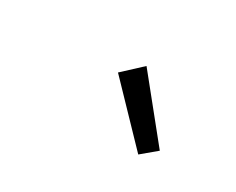

<svg xmlns="http://www.w3.org/2000/svg" viewBox="-44 -924 606 492"><g transform="rotate(30 258.5 -677.5)"><path d="M378 -574 421 -610 283 -781 228 -730Z"/></g></svg>

Font: Source Sans Pro
Style: Italic
Weight: 400
Italic angle: -11°
Designer: Paul D. Hunt
Foundry: Adobe Systems Incorporated
Version: Version 3.006;hotconv 1.0.111;makeotfexe 2.5.65597